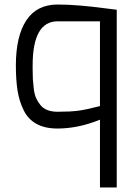

<svg xmlns="http://www.w3.org/2000/svg" viewBox="-20 -557 595 847"><path d="M50 -268Q50 -397 96 -467Q142 -537 234 -537Q281 -537 333.5 -532.5Q386 -528 434.5 -521.5Q483 -515 495 -514V270H421V-29Q325 10 234 10Q178 10 141 -10.5Q104 -31 84.5 -70.5Q65 -110 57.5 -157Q50 -204 50 -268ZM124 -268Q124 -266 124 -263.5Q124 -261 124 -259Q124 -257 124 -255Q124 -253 124 -251Q124 -224 125 -207Q126 -190 129 -165.5Q132 -141 139 -125Q146 -109 158 -94Q170 -79 189 -71.5Q208 -64 234 -64Q290 -64 324.5 -68.5Q359 -73 421 -89V-463H234Q124 -463 124 -268Z"/></svg>

Font: Mina
Style: Regular
Weight: 400
Version: Version 1.000